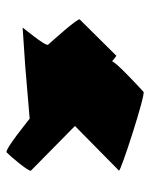

<svg xmlns="http://www.w3.org/2000/svg" viewBox="46 -663 470 602"><g transform="rotate(-90 281.0 -362.0)"><path d="M47 -224C42 -219 286 -140 294 -147C302 -154 396 -241 389 -246L407 -232L521 -347C527 -352 449 -438 442 -446C435 -454 501 -531 495 -526L376 -518L210 -504C204 -508 112 -584 104 -576C96 -569 42 -506 47 -500L187 -362Z"/></g></svg>

Font: Ampere
Style: Ext
Weight: 400
Version: Version 1